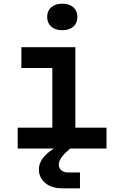

<svg xmlns="http://www.w3.org/2000/svg" viewBox="-20 -806 640 1042"><path d="M318 -642Q280 -642 258 -661.5Q236 -681 236 -714Q236 -747 258 -766.5Q280 -786 318 -786Q356 -786 378 -766.5Q400 -747 400 -714Q400 -681 378 -661.5Q356 -642 318 -642ZM76 0V-113H264V-437H96V-550H389V-113H558V0H361L350 10Q299 54 299 87Q299 105 312 117.5Q325 130 349 130H414V216H318Q260 216 225.5 187Q191 158 191 113Q191 51 273 0Z"/></svg>

Font: JetBrains Mono NL
Style: Bold
Weight: 700
Monospace: yes
Designer: Philipp Nurullin, Konstantin Bulenkov
Foundry: JetBrains
Version: Version 2.305; ttfautohint (v1.8.4.7-5d5b)